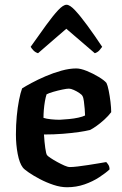

<svg xmlns="http://www.w3.org/2000/svg" viewBox="-20 -788 514 808"><path d="M262 0Q235 0 205 -10Q175 -20 147.5 -34.5Q120 -49 100.5 -62.5Q81 -76 76 -83Q62 -101 54.5 -140Q47 -179 47 -222Q47 -262 50.5 -299Q54 -336 60 -366.5Q66 -397 73 -416Q87 -425 113 -439Q139 -453 171.5 -467Q204 -481 238 -490.5Q272 -500 301 -500Q319 -500 345 -489.5Q371 -479 395 -464.5Q419 -450 428 -439Q433 -429 437.5 -406.5Q442 -384 445 -359Q448 -334 448 -316Q436 -300 419.5 -285Q403 -270 387 -258.5Q371 -247 359 -241Q343 -237 313 -232.5Q283 -228 245 -225Q207 -222 165 -222Q167 -190 170.5 -165Q174 -140 178 -135Q181 -131 193 -123Q205 -115 220.5 -106.5Q236 -98 250.5 -91.5Q265 -85 274 -85Q287 -85 307.5 -87.5Q328 -90 351 -93.5Q374 -97 394.5 -100.5Q415 -104 427 -106Q431 -102 436 -94.5Q441 -87 441 -75Q425 -60 397.5 -42Q370 -24 335.5 -12Q301 0 262 0ZM231 -284Q250 -285 271 -287Q292 -289 310 -293Q328 -297 338 -302Q338 -313 336.5 -329.5Q335 -346 333 -362Q331 -378 327 -384Q325 -389 314 -396.5Q303 -404 290.5 -409.5Q278 -415 270 -415Q261 -415 242 -411Q223 -407 204 -401.5Q185 -396 176 -391Q172 -379 169 -361.5Q166 -344 164.5 -326Q163 -308 163 -292Q175 -288 194.5 -286Q214 -284 231 -284ZM140 -564Q128 -568 120.5 -576Q113 -584 109 -591Q145 -642 174 -682Q203 -722 224.5 -745Q246 -768 260 -768Q274 -768 296 -744.5Q318 -721 347 -681.5Q376 -642 410 -591Q406 -585 398.5 -576.5Q391 -568 379 -564L259 -667Z"/></svg>

Font: Texturina 12pt SemiBold
Style: Regular
Weight: 600
Designer: Guillermo Torres Carreño
Foundry: Omnibus-Type
Version: Version 1.002